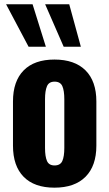

<svg xmlns="http://www.w3.org/2000/svg" viewBox="-20 -865 510 895"><path d="M276.9 -647 190.4 -845.2H302.7L356.9 -647ZM113.3 -647 8.3 -845.2H131.8L193.8 -647ZM233.9 9.8Q140.1 9.8 90.3 -40.8Q40.5 -91.3 40.5 -186V-392.1Q40.5 -486.3 90.3 -536.9Q140.1 -587.4 233.9 -587.4Q328.1 -587.4 378.7 -536.9Q429.2 -486.3 429.2 -392.1V-186Q429.2 -91.8 378.7 -41Q328.1 9.8 233.9 9.8ZM234.4 -93.8Q261.2 -93.8 270.5 -114.5Q279.8 -135.3 279.8 -175.3V-402.3Q279.8 -442.9 270.5 -463.6Q261.2 -484.4 234.4 -484.4Q208 -484.4 199 -463.1Q189.9 -441.9 189.9 -402.3V-175.3Q189.9 -135.7 199 -114.7Q208 -93.8 234.4 -93.8Z"/></svg>

Font: Oswald
Style: DemiBold
Weight: 600
Designer: Vernon Adams
Foundry: Vernon Adams
Version: 3.0; ttfautohint (v0.95) -l 8 -r 50 -G 200 -x 0 -w "G" -W -c